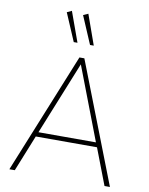

<svg xmlns="http://www.w3.org/2000/svg" viewBox="-102 -1042 866 1115"><g transform="rotate(10 330.5 -484.5)"><path d="M32 0 320 -710H349L625 0H593L511 -214H150L64 0ZM161 -241H500L335 -672ZM368 -792 298 -956 327 -969 390 -792ZM272 -792 202 -956 230 -969 294 -792Z"/></g></svg>

Font: Livvic Thin
Style: Regular
Weight: 250
Designer: Jacques Le Bailly, Baron von Fonthausen
Version: Version 1.001; ttfautohint (v1.8.2)